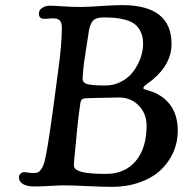

<svg xmlns="http://www.w3.org/2000/svg" viewBox="-20 -727 737 752"><path d="M233.9 -1Q212.9 -1 175.8 1.2Q138.7 3.4 114.3 3.4Q85.4 3.4 69.8 -6.3Q54.2 -16.1 54.2 -31.7Q54.2 -40.5 59.6 -46.1Q64.9 -51.8 73.7 -52.7Q78.1 -53.2 91.6 -50.8Q105 -48.3 120.6 -49.8Q144 -52.7 155.3 -97.9Q166.5 -143.1 187 -293.5L207.5 -447.3Q222.2 -552.7 222.2 -617.2Q222.2 -637.2 215.3 -645.5Q208.5 -653.8 194.3 -654.8Q186.5 -655.8 171.9 -654.3Q157.2 -652.8 150.9 -653.3Q132.3 -654.8 132.3 -673.3Q132.3 -687.5 145 -696Q157.7 -704.6 175.8 -704.6Q190.9 -704.6 228 -702.1Q265.1 -699.7 292.5 -699.7Q323.2 -699.7 375.7 -703.4Q428.2 -707 458 -707Q651.9 -707 651.9 -554.7Q651.9 -477.5 579.6 -416.5Q574.2 -411.6 563 -403.8Q551.8 -396 546.6 -391.1Q541.5 -386.2 541.5 -381.8Q541.5 -378.9 548.1 -376.7Q554.7 -374.5 566.9 -370.8Q579.1 -367.2 587.4 -363.3Q676.3 -321.3 676.3 -214.4Q676.3 -169.4 658.4 -129.6Q640.6 -89.8 608.2 -59.8Q575.7 -29.8 526.1 -12.5Q476.6 4.9 416.5 4.9Q386.2 4.9 324.2 2Q262.2 -1 233.9 -1ZM391.6 -392.1Q426.8 -392.1 455.8 -407.7Q484.9 -423.3 502.9 -448Q521 -472.7 530.8 -501Q540.5 -529.3 540.5 -556.2Q540.5 -583 531.2 -602.3Q522 -621.6 507.8 -632.3Q493.7 -643.1 471.9 -649.2Q450.2 -655.3 430.7 -657Q411.1 -658.7 385.7 -658.7Q355 -658.7 343.5 -645Q332 -631.3 328.1 -605.5Q311.5 -499.5 310.5 -491.7Q304.7 -449.2 303.7 -423.3Q301.8 -404.3 320.1 -398.2Q338.4 -392.1 391.6 -392.1ZM395 -45.9Q469.2 -45.9 511.7 -96.4Q554.2 -147 554.2 -235.4Q554.2 -281.2 523.7 -313.2Q493.2 -345.2 445.3 -345.2Q431.6 -345.2 386.5 -344Q341.3 -342.8 331.5 -342.8Q309.6 -342.8 303 -339.1Q296.4 -335.4 294.4 -320.8Q286.1 -265.1 282.7 -226.1Q280.8 -199.7 277.1 -166.3Q273.4 -132.8 271.5 -111.3Q269.5 -89.8 269.5 -78.6Q269.5 -62.5 298.1 -54.2Q326.7 -45.9 395 -45.9Z"/></svg>

Font: Cooper* Medium
Style: Italic
Weight: 500
Italic angle: -7°
Designer: Owen Earl
Foundry: indestructible type*
Version: Version 0.001